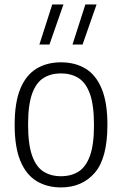

<svg xmlns="http://www.w3.org/2000/svg" viewBox="-20 -828 546 858"><path d="M252.5 9.5Q190 9.5 143.5 -18.8Q97 -47 71.2 -108.5Q45.5 -170 45.5 -270.5Q45.5 -370.5 71 -431.8Q96.5 -493 143 -521.2Q189.5 -549.5 252.5 -549.5Q315.5 -549.5 362 -521.5Q408.5 -493.5 434.2 -432Q460 -370.5 460 -270.5Q460 -121 403.5 -55.8Q347 9.5 252.5 9.5ZM252.5 -40.5Q298 -40.5 331 -61.2Q364 -82 382 -131.8Q400 -181.5 400 -269Q400 -357.5 382 -408Q364 -458.5 330.8 -479.2Q297.5 -500 252.5 -500Q207.5 -500 174.5 -479.5Q141.5 -459 123.5 -409.2Q105.5 -359.5 105.5 -272Q105.5 -183 123.5 -132.5Q141.5 -82 174.5 -61.2Q207.5 -40.5 252.5 -40.5ZM304 -629 361.5 -808H411.5L349 -629ZM156 -629 213.5 -808H263.5L201 -629Z"/></svg>

Font: Encode Sans SmCnd Lt
Style: Regular
Weight: 300
Width: 4
Designer: Multiple Designers
Foundry: Impallari Type
Version: Version 3.002; ttfautohint (v1.8.3) -l 8 -r 50 -G 200 -x 14 